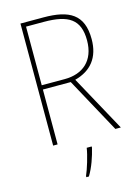

<svg xmlns="http://www.w3.org/2000/svg" viewBox="-137 -789 787 1085"><g transform="rotate(-15 257.0 -246.5)"><path d="M228 -714H94V0H120V-321H283L458 0H490L311 -327C406 -352 460 -417 460 -525C460 -671 378 -714 228 -714ZM224 -689C368 -689 433 -648 433 -525C433 -406 360 -346 255 -346H120V-689ZM303 68V61H274C268 103 244 181 229 214V221H244C272 175 291 118 303 68Z"/></g></svg>

Font: Noto Sans Gujarati SemiCondensed Thin
Style: Regular
Weight: 100
Width: 4
Designer: Jelle Bosma - Monotype Design Team, Universal Thirst
Foundry: Monotype Imaging Inc.
Version: Version 2.106